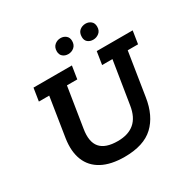

<svg xmlns="http://www.w3.org/2000/svg" viewBox="-168 -908 1068 1078"><g transform="rotate(-30 366.5 -369.0)"><path d="M340 10Q252 10 195 -20.5Q138 -51 115 -108.5Q92 -166 104 -246L144 -500H77L90 -583H339L326 -500H259L218 -242Q205 -163 238 -124.5Q271 -86 351 -86Q419 -86 459 -120Q499 -154 510 -225L554 -500H487L500 -583H733L720 -500H653L609 -221Q592 -110 528 -50Q464 10 340 10ZM354 -648Q333 -648 319 -660Q305 -672 305 -694Q305 -720 321.5 -734Q338 -748 360 -748Q380 -748 394.5 -736Q409 -724 409 -702Q409 -676 392.5 -662Q376 -648 354 -648ZM516 -648Q495 -648 481 -659.5Q467 -671 467 -693Q467 -721 483.5 -734.5Q500 -748 522 -748Q542 -748 556.5 -736Q571 -724 571 -701Q571 -675 554 -661.5Q537 -648 516 -648Z"/></g></svg>

Font: Rokkitt SemiBold
Style: Italic
Weight: 600
Italic angle: -9°
Designer: Vernon Adams
Foundry: Vernon Adams
Version: Version 3.103